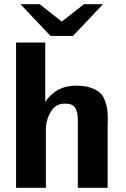

<svg xmlns="http://www.w3.org/2000/svg" viewBox="-20 -888 597 908"><path d="M77 -868H168L272 -786L377 -868H467L325 -718H219ZM56 0V-687H194V-472V-406Q245 -483 340 -483Q381 -483 409.5 -473Q438 -463 453.5 -448.5Q469 -434 477.5 -409Q486 -384 488 -363.5Q490 -343 490 -311Q490 -310 489.5 -307Q489 -304 489 -302V0H348V-322Q348 -359 335.5 -378.5Q323 -398 287 -398Q245 -398 223 -364Q201 -330 197 -289V-285V0Z"/></svg>

Font: Coval
Style: Heavy
Weight: 900
Foundry: Context Ltd
Version: Version 001.000